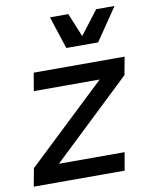

<svg xmlns="http://www.w3.org/2000/svg" viewBox="-102 -792 681 855"><g transform="rotate(-10 239.0 -365.0)"><path d="M-4 -81 -19 0H392L406 -81H109L465 -419L480 -500H69L55 -419H353ZM183 -730 231 -583H375L475 -730H392L310 -623L266 -730Z"/></g></svg>

Font: Uncut Sans Medium
Style: Italic
Weight: 500
Italic angle: -10°
Designer: Kasper Nordkvist
Foundry: Uncut Type
Version: Version 1.111;FEAKit 1.0